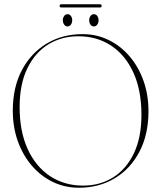

<svg xmlns="http://www.w3.org/2000/svg" viewBox="-20 -870 756 900"><path d="M367 -710Q433 -710 489.2 -682.5Q545.5 -655 587.5 -605.8Q629.5 -556.5 652.8 -490.8Q676 -425 676 -349Q676 -240 633.8 -159.2Q591.5 -78.5 517.8 -34.2Q444 10 350 10Q283.5 10 227 -17.5Q170.5 -45 128.5 -94.2Q86.5 -143.5 63.2 -209Q40 -274.5 40 -351Q40 -460.5 82.5 -541Q125 -621.5 198.8 -665.8Q272.5 -710 367 -710ZM643 -332Q643 -446 605.8 -528.5Q568.5 -611 501.8 -655.5Q435 -700 347 -700Q268 -700 205.8 -661.5Q143.5 -623 107.8 -549Q72 -475 72 -368Q72 -253.5 109.8 -171.2Q147.5 -89 214.5 -44.5Q281.5 0 370 0Q448.5 0 510.2 -38.5Q572 -77 607.5 -151.2Q643 -225.5 643 -332ZM296.5 -746Q287 -746 280.8 -754.8Q274.5 -763.5 274.5 -775Q274.5 -786.5 280.8 -795Q287 -803.5 296.5 -803.5Q306.5 -803.5 312.5 -795Q318.5 -786.5 318.5 -775Q318.5 -763.5 312.5 -754.8Q306.5 -746 296.5 -746ZM420 -746Q410.5 -746 404.2 -754.8Q398 -763.5 398 -775Q398 -786.5 404.2 -795Q410.5 -803.5 420 -803.5Q430 -803.5 436 -795Q442 -786.5 442 -775Q442 -763.5 436 -754.8Q430 -746 420 -746ZM259.5 -842.5Q259.5 -850 267.5 -850H448.5Q456.5 -850 456.5 -842.5Q456.5 -835 448.5 -835H267.5Q259.5 -835 259.5 -842.5Z"/></svg>

Font: Fraunces 144pt Thin
Style: Regular
Weight: 100
Version: Version 1.000;[f99f86859]